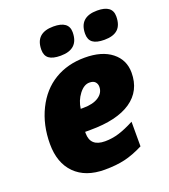

<svg xmlns="http://www.w3.org/2000/svg" viewBox="-141 -869 864 980"><g transform="rotate(-20 291.0 -378.5)"><path d="M259.8 9.8Q156.2 9.8 98.6 -48.1Q41 -106 41 -209Q41 -312 81.8 -394.8Q122.6 -477.5 193.6 -520.3Q264.6 -563 357.9 -563Q450.7 -563 503.9 -521Q557.1 -479 557.1 -409.2Q557.1 -311 480.7 -258.5Q404.3 -206.1 259.8 -206.1H231V-198.2Q231 -126 311 -126Q349.6 -126 386.7 -137.5Q423.8 -148.9 471.2 -173.8V-40Q416.5 -12.2 369.1 -1.2Q321.8 9.8 259.8 9.8ZM336.9 -435.1Q307.1 -435.1 281.2 -401.1Q255.4 -367.2 250 -324.2H264.2Q317.4 -324.2 347.7 -344.5Q377.9 -364.7 377.9 -397.9Q377.9 -413.6 368.2 -424.3Q358.4 -435.1 336.9 -435.1ZM164.1 -675.8Q164.1 -767.1 262.2 -767.1Q345.2 -767.1 345.2 -706.1Q345.2 -613.8 247.1 -613.8Q204.1 -613.8 184.1 -628.9Q164.1 -644 164.1 -675.8ZM401.9 -675.8Q401.9 -767.1 500 -767.1Q582 -767.1 582 -706.1Q582 -658.7 557.9 -636.2Q533.7 -613.8 484.9 -613.8Q441.9 -613.8 421.9 -628.9Q401.9 -644 401.9 -675.8Z"/></g></svg>

Font: TypoPRO Open Sans
Style: Italic
Weight: 800
Italic angle: -12°
Foundry: Ascender Corporation
Version: Version 1.10